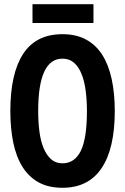

<svg xmlns="http://www.w3.org/2000/svg" viewBox="-20 -876 593 910"><path d="M29 -350Q29 -528 90 -621Q151 -714 276 -714Q341 -714 388 -688.5Q435 -663 465 -615.5Q495 -568 509.5 -500.5Q524 -433 524 -350Q524 -172 461.5 -79Q399 14 276 14Q210 14 163.5 -11.5Q117 -37 87 -84.5Q57 -132 43 -199.5Q29 -267 29 -350ZM161 -350Q161 -297 167 -251.5Q173 -206 187 -173Q201 -140 222.5 -121Q244 -102 276 -102Q334 -102 363 -161Q392 -220 392 -350Q392 -401 386 -446.5Q380 -492 366.5 -525.5Q353 -559 331 -578.5Q309 -598 276 -598Q161 -598 161 -350ZM134 -856H423V-767H134Z"/></svg>

Font: PT Sans Narrow
Style: Bold
Weight: 700
Width: 3
Designer: A.Korolkova, O.Umpeleva, V.Yefimov
Foundry: ParaType Ltd
Version: Version 2.003W OFL